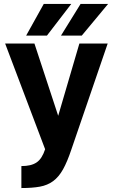

<svg xmlns="http://www.w3.org/2000/svg" viewBox="-20 -750 570 970"><path d="M88 89Q113 89 132 84.5Q151 80 165 70.5Q179 61 189.5 44.5Q200 28 208 4L6 -530H154L274 -165L381 -530H524L341 4Q320 67 298.5 105.5Q277 144 248.5 165Q220 186 181.5 193Q143 200 88 200ZM201 -730H340L217 -570H112ZM387 -730H526L393 -570H288Z"/></svg>

Font: 
Style: 㨦
Weight: 700
Designer: A.Korolkova, Vitaly Kuzmin
Foundry: ParaType Ltd
Version: Version 2.000